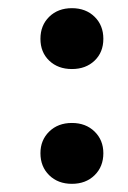

<svg xmlns="http://www.w3.org/2000/svg" viewBox="-20 -437 314 470"><path d="M156 -268Q122 -268 100.5 -288.5Q79 -309 79 -342Q79 -375 100.5 -396Q122 -417 156 -417Q190 -417 211.5 -396Q233 -375 233 -342Q233 -309 211.5 -288.5Q190 -268 156 -268ZM156 13Q122 13 100.5 -8Q79 -29 79 -62Q79 -94 100.5 -115Q122 -136 156 -136Q190 -136 211.5 -115Q233 -94 233 -62Q233 -29 211.5 -8Q190 13 156 13Z"/></svg>

Font: Junicode
Style: Bold
Weight: 700
Designer: Peter S. Baker
Version: Version 2.100; ttfautohint (v1.8.4)